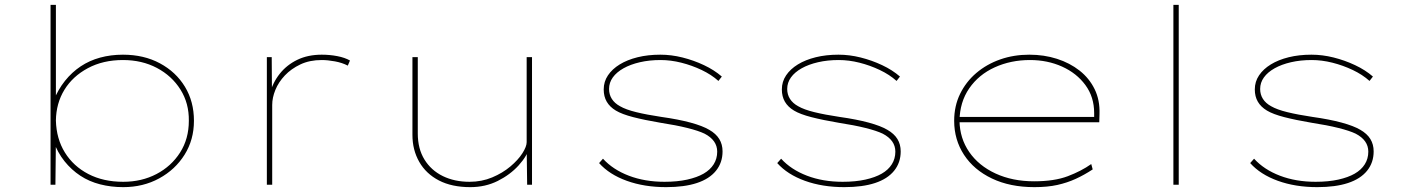

<svg xmlns="http://www.w3.org/2000/svg" viewBox="-20 -760 5788 790"><path d="M487 10Q437 10 392 -1.5Q347 -13 310.5 -37Q274 -61 245.5 -96.5Q217 -132 199 -181L210 -180L208 0H188V-740H210V-343H199Q219 -392 247.5 -427.5Q276 -463 312 -487Q348 -511 392 -523Q436 -535 486 -535Q572 -535 638 -499.5Q704 -464 741 -403Q778 -342 778 -263Q778 -185 739.5 -123.5Q701 -62 635 -26Q569 10 487 10ZM487 -12Q563 -12 624 -44Q685 -76 721 -132.5Q757 -189 757 -263Q758 -335 722.5 -391.5Q687 -448 625.5 -480.5Q564 -513 486 -513Q404 -513 341.5 -479.5Q279 -446 245 -390.5Q211 -335 210 -264Q212 -189 247 -132.5Q282 -76 343.5 -44Q405 -12 487 -12Z M1078 0V-525H1098L1099 -377L1089 -371Q1102 -420 1131 -456.5Q1160 -493 1203.5 -514Q1247 -535 1304 -535Q1337 -535 1368 -529Q1399 -523 1420 -511L1411 -490Q1388 -502 1358 -507.5Q1328 -513 1304 -513Q1254 -513 1216 -495Q1178 -477 1152 -449.5Q1126 -422 1113 -390Q1100 -358 1100 -328V0Z M1915 10Q1839 10 1786 -17.5Q1733 -45 1705 -94Q1677 -143 1677 -205V-525H1699V-211Q1699 -148 1726.5 -103.5Q1754 -59 1802 -35.5Q1850 -12 1912 -12Q1962 -12 2005 -30Q2048 -48 2080 -75Q2112 -102 2129.5 -129.5Q2147 -157 2147 -175V-525H2169V0H2149L2147 -153L2160 -157Q2149 -118 2114 -79.5Q2079 -41 2028 -15.5Q1977 10 1915 10Z M2721 10Q2631 10 2559 -16Q2487 -42 2445 -89L2461 -107Q2502 -62 2567.5 -37Q2633 -12 2714 -12Q2767 -12 2807.5 -21Q2848 -30 2875 -45.5Q2902 -61 2916.5 -84Q2931 -107 2931 -136Q2931 -183 2879 -210Q2854 -222 2808 -233.5Q2762 -245 2697 -255Q2632 -266 2585.5 -278Q2539 -290 2514 -305Q2489 -320 2476.5 -341.5Q2464 -363 2464 -392Q2464 -424 2481.5 -450Q2499 -476 2530 -495Q2561 -514 2603.5 -524.5Q2646 -535 2697 -535Q2742 -535 2788 -523.5Q2834 -512 2876.5 -492Q2919 -472 2950 -445L2936 -427Q2907 -453 2867 -472Q2827 -491 2783.5 -502Q2740 -513 2698 -513Q2652 -513 2613 -504Q2574 -495 2545.5 -479Q2517 -463 2501.5 -441.5Q2486 -420 2486 -394Q2486 -371 2497.5 -353Q2509 -335 2531 -323Q2555 -309 2598 -298.5Q2641 -288 2701 -279Q2772 -269 2821.5 -255.5Q2871 -242 2898 -226Q2926 -210 2939.5 -188Q2953 -166 2953 -137Q2953 -91 2926 -57.5Q2899 -24 2847.5 -7Q2796 10 2721 10Z M3454 10Q3364 10 3292 -16Q3220 -42 3178 -89L3194 -107Q3235 -62 3300.5 -37Q3366 -12 3447 -12Q3500 -12 3540.5 -21Q3581 -30 3608 -45.5Q3635 -61 3649.5 -84Q3664 -107 3664 -136Q3664 -183 3612 -210Q3587 -222 3541 -233.5Q3495 -245 3430 -255Q3365 -266 3318.5 -278Q3272 -290 3247 -305Q3222 -320 3209.5 -341.5Q3197 -363 3197 -392Q3197 -424 3214.5 -450Q3232 -476 3263 -495Q3294 -514 3336.5 -524.5Q3379 -535 3430 -535Q3475 -535 3521 -523.5Q3567 -512 3609.5 -492Q3652 -472 3683 -445L3669 -427Q3640 -453 3600 -472Q3560 -491 3516.5 -502Q3473 -513 3431 -513Q3385 -513 3346 -504Q3307 -495 3278.5 -479Q3250 -463 3234.5 -441.5Q3219 -420 3219 -394Q3219 -371 3230.5 -353Q3242 -335 3264 -323Q3288 -309 3331 -298.5Q3374 -288 3434 -279Q3505 -269 3554.5 -255.5Q3604 -242 3631 -226Q3659 -210 3672.5 -188Q3686 -166 3686 -137Q3686 -91 3659 -57.5Q3632 -24 3580.5 -7Q3529 10 3454 10Z M4236 10Q4136 10 4061.5 -25.5Q3987 -61 3946.5 -123Q3906 -185 3906 -263Q3906 -324 3930.5 -374Q3955 -424 3997.5 -460Q4040 -496 4095.5 -515.5Q4151 -535 4215 -535Q4276 -535 4329 -518Q4382 -501 4422 -469.5Q4462 -438 4484 -393Q4506 -348 4504 -291L4503 -257H3918V-279H4492L4482 -270V-295Q4482 -361 4446 -410Q4410 -459 4350 -486Q4290 -513 4218 -513Q4139 -513 4073 -483Q4007 -453 3968 -396.5Q3929 -340 3928 -263Q3929 -191 3968 -134.5Q4007 -78 4076.5 -46Q4146 -14 4235 -14Q4318 -14 4373.5 -35Q4429 -56 4470 -85L4476 -63Q4441 -40 4406 -24Q4371 -8 4330.5 1Q4290 10 4236 10Z M4808 0V-740H4830V0Z M5400 10Q5310 10 5238 -16Q5166 -42 5124 -89L5140 -107Q5181 -62 5246.5 -37Q5312 -12 5393 -12Q5446 -12 5486.5 -21Q5527 -30 5554 -45.5Q5581 -61 5595.5 -84Q5610 -107 5610 -136Q5610 -183 5558 -210Q5533 -222 5487 -233.5Q5441 -245 5376 -255Q5311 -266 5264.5 -278Q5218 -290 5193 -305Q5168 -320 5155.5 -341.5Q5143 -363 5143 -392Q5143 -424 5160.5 -450Q5178 -476 5209 -495Q5240 -514 5282.5 -524.5Q5325 -535 5376 -535Q5421 -535 5467 -523.5Q5513 -512 5555.5 -492Q5598 -472 5629 -445L5615 -427Q5586 -453 5546 -472Q5506 -491 5462.5 -502Q5419 -513 5377 -513Q5331 -513 5292 -504Q5253 -495 5224.5 -479Q5196 -463 5180.5 -441.5Q5165 -420 5165 -394Q5165 -371 5176.5 -353Q5188 -335 5210 -323Q5234 -309 5277 -298.5Q5320 -288 5380 -279Q5451 -269 5500.5 -255.5Q5550 -242 5577 -226Q5605 -210 5618.5 -188Q5632 -166 5632 -137Q5632 -91 5605 -57.5Q5578 -24 5526.5 -7Q5475 10 5400 10Z"/></svg>

Font: Lexend Tera Thin
Style: Regular
Weight: 250
Version: Version 1.007